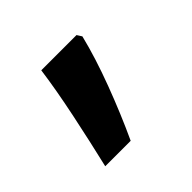

<svg xmlns="http://www.w3.org/2000/svg" viewBox="-76 -201 416 416"><g transform="rotate(-45 131.5 6.5)"><path d="M195 -116 202 -105Q189 -52 165.5 10.5Q142 73 116 129H38Q52 70 66 3Q80 -64 87 -116Z"/></g></svg>

Font: Noto Sans Khmer Medium
Style: Regular
Weight: 500
Version: Version 2.003